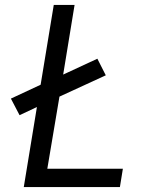

<svg xmlns="http://www.w3.org/2000/svg" viewBox="-20 -755 640 775"><path d="M76 0 129 -323 59 -290 24 -357 144 -413 197 -735H281L235 -454L373 -518L407 -451L220 -365L171 -74H476L464 0Z"/></svg>

Font: Zed Sans Extended
Style: Italic
Weight: 400
Width: 7
Italic angle: -9°
Designer: Belleve Invis
Foundry: Belleve Invis
Version: Version 1.0.0; ttfautohint (v1.8.4)